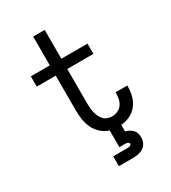

<svg xmlns="http://www.w3.org/2000/svg" viewBox="-226 -848 1052 1182"><g transform="rotate(-30 300.0 -257.5)"><path d="M262 220V150H362Q367 150 371.5 149.5Q376 149 380.5 147.5Q385 146 388.5 143Q392 140 392 135Q392 131 388.5 127.5Q385 124 380.5 122.5Q376 121 371.5 120.5Q367 120 362 120H323V1Q292 -8 267 -30.5Q242 -53 228 -82.5Q214 -112 209 -144.5Q204 -177 204 -210V-457H69V-530H204V-735H286V-530H472V-457H286V-210Q286 -193 287.5 -177Q289 -161 293 -145.5Q297 -130 304 -115Q311 -100 322 -88.5Q333 -77 348.5 -71.5Q364 -66 380 -66Q400 -66 419.5 -74.5Q439 -83 451 -99.5Q463 -116 467.5 -136.5Q472 -157 472 -177Q472 -179 472 -180.5Q472 -182 472 -184H555Q555 -181 555 -178.5Q555 -176 555 -173Q555 -140 546 -108Q537 -76 516.5 -50Q496 -24 465.5 -9.5Q435 5 402 7V54Q416 57 429 64Q442 71 452 81.5Q462 92 466 106.5Q470 121 470 135Q470 155 461.5 173Q453 191 437 201.5Q421 212 401.5 216Q382 220 362 220Z"/></g></svg>

Font: Iosevka Slab Extended
Style: Regular
Weight: 400
Width: 7
Monospace: yes
Designer: Belleve Invis
Foundry: Belleve Invis
Version: Version 11.1.1; ttfautohint (v1.8.3)